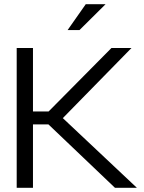

<svg xmlns="http://www.w3.org/2000/svg" viewBox="-20 -900 688 920"><path d="M60 -670V0H138V-304H212L531 0H636L281 -334L610 -670H514L213 -366H138V-670ZM304 -756H361L486 -880H391Z"/></svg>

Font: LT Wave Light
Style: Regular
Weight: 300
Designer: Daniel Lyons
Version: Version 2.5 (Glyphs App)